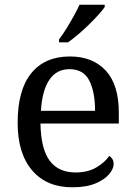

<svg xmlns="http://www.w3.org/2000/svg" viewBox="-20 -786 575 816"><path d="M287 10Q178 10 116.5 -62Q55 -134 55 -264Q55 -404 113 -475Q171 -546 277 -546Q374 -546 429.5 -486Q485 -426 485 -307V-261H152Q154 -152 191.5 -102.5Q229 -53 301 -53Q353 -53 389.5 -74.5Q426 -96 444 -123Q451 -120 457 -111Q463 -102 463 -89Q463 -69 444 -46Q425 -23 386 -6.5Q347 10 287 10ZM384 -315Q384 -395 359.5 -443.5Q335 -492 275 -492Q220 -492 189.5 -446.5Q159 -401 154 -315ZM231 -619Q246 -638 262 -664Q278 -690 293 -717Q308 -744 318 -766H425V-756Q416 -743 398 -723Q380 -703 357.5 -681Q335 -659 312 -639.5Q289 -620 269 -606H231Z"/></svg>

Font: Noto Serif Bengali
Style: Regular
Weight: 400
Designer: Juan Bruce, Universal Thirst, Indian Type Foundry and the Monotype Design Team.
Foundry: Monotype Imaging Inc.
Version: Version 2.003